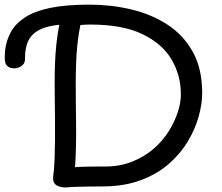

<svg xmlns="http://www.w3.org/2000/svg" viewBox="-22 -788 958 829"><path d="M268 21Q240 23 222 12Q204 1 208 -30Q212 -57 213.5 -97Q215 -137 215.5 -182.5Q216 -228 215.5 -274.5Q215 -321 214.5 -362Q214 -403 214 -432Q214 -473 215.5 -514.5Q217 -556 221.5 -598Q226 -640 234 -681Q191 -677 161 -665Q131 -653 113.5 -632.5Q96 -612 90 -580Q87 -565 86.5 -554.5Q86 -544 86 -533Q86 -514 71.5 -503.5Q57 -493 39 -493Q25 -493 15 -499Q5 -505 1 -517Q-2 -528 -1.5 -544.5Q-1 -561 0 -571Q5 -613 24.5 -649Q44 -685 84.5 -712Q125 -739 193 -753.5Q261 -768 364 -768Q457 -768 544 -747.5Q631 -727 700.5 -682Q770 -637 810.5 -564Q851 -491 851 -386Q851 -340 836 -285.5Q821 -231 789 -177.5Q757 -124 706.5 -80Q656 -36 584.5 -9.5Q513 17 419 17Q387 17 359.5 17.5Q332 18 309.5 18.5Q287 19 268 21ZM302 -66Q307 -67 323 -67.5Q339 -68 359.5 -68.5Q380 -69 399.5 -69Q419 -69 431 -69Q496 -69 548.5 -90Q601 -111 640.5 -145Q680 -179 706 -220.5Q732 -262 745.5 -303.5Q759 -345 759 -380Q759 -463 718.5 -531.5Q678 -600 592 -641Q506 -682 369 -682Q358 -682 347 -681.5Q336 -681 325 -680Q317 -641 312.5 -598.5Q308 -556 306.5 -512.5Q305 -469 305 -425Q305 -383 305.5 -338Q306 -293 306.5 -246.5Q307 -200 306 -154.5Q305 -109 302 -66Z"/></svg>

Font: Playpen Sans
Style: Regular
Weight: 400
Designer: Laura Meseguer, Veronika Burian, José Scaglione, Kostas Bartsokas, Vera Evstafieva, Tom Grace, Yorlmar Campos
Foundry: TypeTogether
Version: Version 2.000